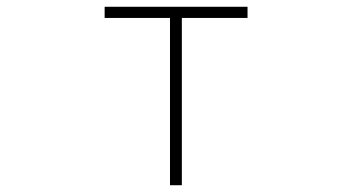

<svg xmlns="http://www.w3.org/2000/svg" viewBox="-20 -547 1040 567"><path d="M482 0H517V-494H711V-527H289V-494H482Z"/></svg>

Font: Harano Aji Gothic ExtraLight
Style: Regular
Weight: 250
Foundry: Masamichi Hosoda
Version: HaranoAjiGothic-ExtraLight version 20230610;ttx 4.39.4